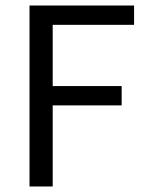

<svg xmlns="http://www.w3.org/2000/svg" viewBox="-20 -676 529 696"><path d="M87 0V-656H466V-586H171V-364H421V-294H171V0Z"/></svg>

Font: RibengUni
Style: Regular
Weight: 400
Designer: (1) Dr. Andrew Glass (Senior Program Manager at Microsoft Corporation)
(2) Bivuti Chakma (Chakma Font Designer & Keyboar
Foundry: Bivuti Chakma
Version: Version 2.2022; Updated on: 03 June 2022; Friday